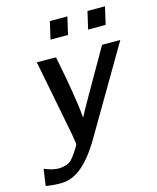

<svg xmlns="http://www.w3.org/2000/svg" viewBox="-128 -748 822 1006"><g transform="rotate(-15 283.0 -245.0)"><path d="M422 -568 444 -663H539L517 -568ZM218 -568 240 -663H335L313 -568ZM118 -472Q136 -472 170.5 -471.5Q205 -471 222 -471L246 -346Q275 -181 277 -129Q291 -158 472 -472H571L288 10Q236 93 185 133Q134 173 75 173Q34 173 -5 166L8 76Q46 92 72 94Q92 97 116 91Q141 87 159 67.5Q177 48 200 10Q206 -3 207 -5Q206 -10 199 -57Z"/></g></svg>

Font: Coval
Style: Medium Italic
Weight: 500
Foundry: Context Ltd
Version: Version 001.000